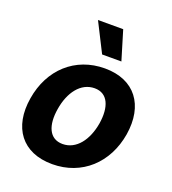

<svg xmlns="http://www.w3.org/2000/svg" viewBox="-142 -884 896 1001"><g transform="rotate(20 306.0 -383.0)"><path d="M311.1 -615.8H418L369.3 -777.3H229.4ZM261.4 10.7C425.8 10.7 546.2 -101.6 573.9 -268.5C601.2 -438.2 516.7 -552.6 350.5 -552.6C185.4 -552.6 65 -440.7 38 -273.1C9.9 -103.7 94.5 10.7 261.4 10.7ZM276.3 -106.5C201.7 -106.5 175.1 -175.4 190.7 -269.2C206 -365.4 258.5 -437.1 335.6 -437.1C409.8 -437.1 436.1 -367.9 421.2 -273.8C405.2 -177.6 352.6 -106.5 276.3 -106.5Z"/></g></svg>

Font: TID UI
Style: Bold Italic
Weight: 700
Italic angle: -9.39999°
Designer: The TID Project Authors
Foundry: Bakken & Bæck
Version: Version 1.001;hotconv 1.0.109;makeotfexe 2.5.65596